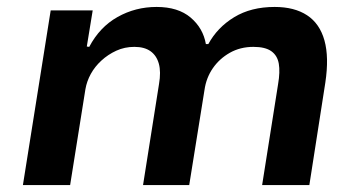

<svg xmlns="http://www.w3.org/2000/svg" viewBox="-20 -533 1035 553"><path d="M46 0 126 -503H247L230 -399L237 -398Q267 -455 318.5 -484Q370 -513 431 -513Q493 -513 529 -482.5Q565 -452 573 -406H580Q606 -454 654.5 -483.5Q703 -513 771 -513Q828 -513 864.5 -489Q901 -465 914.5 -416.5Q928 -368 917 -295L871 0H735L781 -291Q787 -326 783 -349.5Q779 -373 761.5 -385.5Q744 -398 710 -398Q672 -398 642 -381Q612 -364 593 -336.5Q574 -309 569 -274L525 0H392L438 -291Q444 -326 437.5 -349.5Q431 -373 413.5 -385.5Q396 -398 367 -398Q339 -398 315 -387Q291 -376 272 -358.5Q253 -341 241.5 -320Q230 -299 226 -276L182 0Z"/></svg>

Font: Nunito Sans 6pt
Style: Bold Italic
Weight: 700
Italic angle: -9°
Version: Version 3.101;gftools[0.9.27]